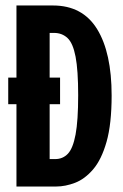

<svg xmlns="http://www.w3.org/2000/svg" viewBox="-20 -680 447 700"><path d="M40 0V-300H10V-397H40V-660H173Q281 -660 334 -574Q387 -488 387 -332Q387 -228 368.5 -163Q350 -98 319.5 -62.5Q289 -27 253.5 -13.5Q218 0 185 0ZM199 -300H161V-100H181Q209 -100 227.5 -119.5Q246 -139 255.5 -189.5Q265 -240 265 -333Q265 -424 255.5 -473.5Q246 -523 226 -541.5Q206 -560 177 -560H161V-397H199Z"/></svg>

Font: Bricolage Grotesque 96pt Condensed SemiBold
Style: Regular
Weight: 600
Width: 3
Designer: Mathieu Triay
Foundry: Atelier Triay
Version: Version 1.001; ttfautohint (v1.8.4.7-5d5b);gftools[0.9.33.de